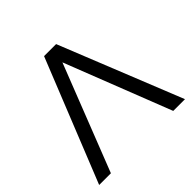

<svg xmlns="http://www.w3.org/2000/svg" viewBox="-186 -929 1107 1107"><g transform="rotate(-45 368.0 -375.0)"><path d="M622.1 0 368.2 -649.9 113.8 0H18.1L318.8 -750H417L717.8 0Z"/></g></svg>

Font: ø
Style: ø
Weight: 400
Designer: Samuel Oakes
Foundry: Samuel Oakes
Version: Version 1.000;PS 001.000;hotconv 1.0.88;makeotf.lib2.5.64775